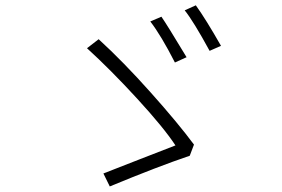

<svg xmlns="http://www.w3.org/2000/svg" viewBox="-20 -752 1040 708"><path d="M534.2 -672.9 575.2 -690.4Q595.7 -661.1 668 -541L625 -521.5Q574.2 -621.1 534.2 -672.9ZM661.1 -713.9 702.1 -732.4Q739.3 -680.7 794.9 -583L752.9 -564.5Q693.4 -673.8 661.1 -713.9ZM695.3 -218.8 679.7 -177.7Q561.5 -137.7 384.8 -64.5L361.3 -112.3Q390.6 -124 495.1 -164.6Q599.6 -205.1 627 -215.8Q584 -281.2 485.8 -388.2Q387.7 -495.1 300.8 -574.2L343.8 -607.4Q434.6 -524.4 535.6 -411.1Q636.7 -297.9 695.3 -218.8Z"/></svg>

Font: Gen Shin Gothic Monospace Light
Style: Regular
Weight: 300
Designer: [Source Han Sans]
Ryoko NISHIZUKA  (kana & ideographs); Paul D. Hunt (Latin, Greek & Cyrillic); Wenlong ZHANG  (bopomofo
Version: Version 1.002.20150607